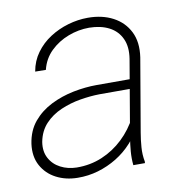

<svg xmlns="http://www.w3.org/2000/svg" viewBox="-67 -602 649 675"><g transform="rotate(-10 257.5 -264.0)"><path d="M362.8 -97.2 409.2 -370.1Q416 -412.6 402.3 -442.1Q388.7 -471.7 359.1 -487.1Q329.6 -502.4 288.1 -502.9Q250 -502.9 213.4 -489Q176.8 -475.1 149.4 -448.5Q122.1 -421.9 112.8 -383.3L74.7 -383.8Q81.1 -420.9 102.1 -449.7Q123 -478.5 153.3 -498Q183.6 -517.6 218.8 -527.8Q253.9 -538.1 289.6 -538.1Q340.8 -538.1 379.2 -517.8Q417.5 -497.6 436.3 -460Q455.1 -422.4 447.3 -369.1L402.8 -108.4Q398.4 -83 396.5 -56.9Q394.5 -30.8 399.4 -5.4L398.9 0H357.4Q355 -24.4 356.9 -48.8Q358.9 -73.2 362.8 -97.2ZM409.7 -299.8 405.8 -266.1H283.2Q250.5 -265.6 214.1 -259.5Q177.7 -253.4 144.3 -239Q110.8 -224.6 87.2 -199.5Q63.5 -174.3 56.2 -136.2Q50.8 -103 64 -78.4Q77.1 -53.7 103 -40.3Q128.9 -26.9 160.2 -26.4Q209 -25.9 251.2 -43.7Q293.5 -61.5 326.9 -93.3Q360.4 -125 382.3 -167.5L395 -138.7Q379.4 -104.5 354.5 -76.9Q329.6 -49.3 298.1 -30Q266.6 -10.7 231 -0.2Q195.3 10.3 157.2 9.8Q114.7 9.3 81.1 -8.3Q47.4 -25.9 29.5 -58.6Q11.7 -91.3 17.6 -135.7Q24.4 -182.1 50.5 -213.4Q76.7 -244.6 114.7 -263.7Q152.8 -282.7 196 -291.3Q239.3 -299.8 278.8 -299.8Z"/></g></svg>

Font: Roboto ExtraLight
Style: Italic
Weight: 250
Designer: Christian Robertson
Foundry: Google
Version: Version 3.009; 2024